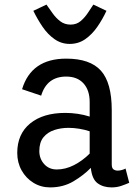

<svg xmlns="http://www.w3.org/2000/svg" viewBox="-20 -800 607 835"><path d="M198 15Q158 15 125.5 -5Q93 -25 74 -59Q55 -93 55 -135Q55 -217 111 -263Q167 -309 264 -309Q291 -309 318 -305Q345 -301 370 -293V-356Q370 -408 343 -437.5Q316 -467 268 -467Q184 -467 159 -384L76 -412Q116 -545 268 -545Q372 -545 419 -492.5Q466 -440 466 -321V-85Q466 -69 473.5 -63.5Q481 -58 492 -58Q500 -58 509.5 -60.5Q519 -63 526 -67L542 -5Q526 2 507 8.5Q488 15 465 15Q429 15 404.5 -3Q380 -21 375 -70Q344 -38 299.5 -11.5Q255 15 198 15ZM227 -63Q265 -63 302 -82Q339 -101 370 -132V-229Q349 -236 325 -240Q301 -244 278 -244Q245 -244 216 -234.5Q187 -225 169 -203Q151 -181 151 -143Q151 -110 172 -86.5Q193 -63 227 -63ZM283 -609Q247 -609 217.5 -629.5Q188 -650 165.5 -683Q143 -716 125 -753L182 -780Q195 -762 209 -742Q223 -722 242 -707.5Q261 -693 287 -693Q313 -693 331 -708.5Q349 -724 362.5 -744.5Q376 -765 386 -780L443 -753Q426 -716 403 -683Q380 -650 350.5 -629.5Q321 -609 283 -609Z"/></svg>

Font: Orienta
Style: Regular
Weight: 400
Designer: Eduardo Rodriguez Tunni
Foundry: Eduardo Rodriguez Tunni
Version: Version 1.002; ttfautohint (v1.8.4.7-5d5b);gftools[0.9.23]